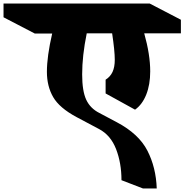

<svg xmlns="http://www.w3.org/2000/svg" viewBox="-185 -806 1046 1089"><path d="M633 -617Q667 -496 667 -401Q667 -326 644.5 -269.5Q622 -213 581 -184L414 -276V-354Q441 -371 453.5 -398.5Q466 -426 466 -467Q466 -517 451 -617H307Q281 -490 281 -384Q281 -290 304 -240.5Q327 -191 379 -165L477 -113Q602 -47 651 48.5Q700 144 704 263H626L504 216Q504 119 473.5 40Q443 -39 377 -74L249 -142Q152 -194 116.5 -255.5Q81 -317 81 -399Q81 -486 111 -616H12L-165 -708V-786H664L841 -694V-617Z"/></svg>

Font: Inknut Antiqua Black
Style: Regular
Weight: 900
Designer: Claus Eggers Sørensen
Foundry: Claus Eggers Sørensen
Version: Version 1.003; ttfautohint (v1.8.2) -l 8 -r 50 -G 200 -x 14 